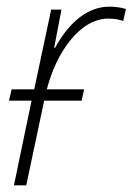

<svg xmlns="http://www.w3.org/2000/svg" viewBox="-20 -558 399 578"><path d="M22 0H59L113 -255H226L233 -289H121C149 -399 220 -502 306 -502C324 -502 339 -499 351 -495L359 -531C346 -535 328 -538 309 -538C233 -538 177 -473 146 -414H143L165 -529H134L83 -289H15L7 -255H75Z"/></svg>

Font: Noto Sans SemiCondensed ExtraLight
Style: Italic
Weight: 200
Width: 4
Italic angle: -12°
Designer: Monotype Design Team
Foundry: Monotype Imaging Inc.
Version: Version 2.013